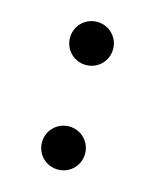

<svg xmlns="http://www.w3.org/2000/svg" viewBox="-74 -546 426 525"><g transform="rotate(15 139.0 -284.0)"><path d="M77 -432C77 -398 104 -371 138 -371C172 -371 199 -398 199 -432C199 -466 172 -493 138 -493C104 -493 77 -466 77 -432ZM77 -136C77 -102 104 -75 138 -75C172 -75 199 -102 199 -136C199 -170 172 -197 138 -197C104 -197 77 -170 77 -136Z"/></g></svg>

Font: MusAnalysis
Style: Regular
Weight: 400
Version: Version 2.0